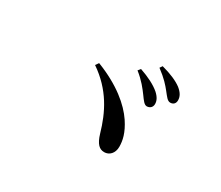

<svg xmlns="http://www.w3.org/2000/svg" viewBox="-101 -958 1202 1042"><g transform="rotate(30 500.0 -436.5)"><path d="M649 -531C668 -505 680 -487 696 -486C716 -486 730 -499 730 -519C730 -539 721 -558 698 -579C668 -605 624 -627 569 -646L556 -630C603 -593 629 -558 649 -531ZM746 -612C767 -586 779 -567 797 -567C816 -567 828 -579 828 -599C828 -622 817 -642 791 -663C763 -684 720 -703 663 -718L652 -702C703 -664 726 -637 746 -612ZM356 -560 342 -540C465 -456 519 -346 552 -231C569 -174 591 -155 621 -155C652 -155 678 -180 678 -221C678 -259 669 -304 629 -364C584 -431 498 -505 356 -560Z"/></g></svg>

Font: Noto Serif SC SemiBold
Style: Regular
Weight: 600
Designer: Ryoko NISHIZUKA 西塚涼子 (kana & ideographs); Frank Grießhammer (Latin, Greek & Cyrillic); Wenlong ZHANG 张文龙 (bopomofo); San
Foundry: Adobe
Version: Version 2.001;hotconv 1.1.0;makeotfexe 2.6.0